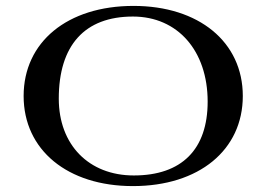

<svg xmlns="http://www.w3.org/2000/svg" viewBox="-20 -625 902 650"><path d="M60 -300C60 -117 208.9 5 430 5C653.6 5 802 -117 802 -300C802 -483 653.1 -605 432 -605C208.4 -605 60 -483 60 -300ZM179 -291C179 -471.9 267 -569 430 -569C581.5 -569 683 -453.1 683 -281C683 -119.1 595.2 -31 433 -31C280.7 -31 179 -134.8 179 -291Z"/></svg>

Font: Prida01
Style: Bold
Weight: 700
Designer: gluk
Foundry: gluk
Version: Version 00.072